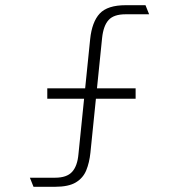

<svg xmlns="http://www.w3.org/2000/svg" viewBox="-20 -719 690 739"><path d="M109 0 95 -35H192Q237 -35 257.5 -57.5Q278 -80 282 -126L327 -568Q334 -635 364 -667Q394 -699 464 -699H540L554 -664H463Q418 -664 398 -642Q378 -620 373 -573L328 -131Q324 -93 312 -63.5Q300 -34 272 -17Q244 0 191 0ZM162 -339V-379H502V-339Z"/></svg>

Font: Azeret Mono Thin Thin
Style: Regular
Weight: 250
Version: Version 1.002